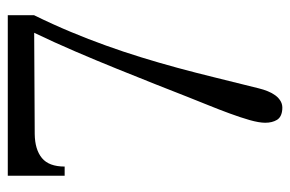

<svg xmlns="http://www.w3.org/2000/svg" viewBox="-148 -592 756 501"><g transform="rotate(-90 230.5 -342.0)"><path d="M195.3 16.1Q175.3 14.6 167.7 2.2Q160.2 -10.3 160.2 -28.3Q160.2 -44.4 167.2 -69.1Q174.3 -93.8 184.6 -121.6Q194.8 -149.4 206.5 -178.2Q218.3 -207 228 -231.9Q241.7 -267.1 260.5 -314.5Q279.3 -361.8 300.8 -415Q322.3 -468.3 346.2 -523.9Q370.1 -579.6 395 -631.3L130.9 -629.9Q90.3 -629.4 68.1 -611.1Q45.9 -592.8 45.9 -551.8H22V-700.2H440.9V-631.8Q416.5 -582 397.2 -535.6Q377.9 -489.3 361.6 -443.8Q345.2 -398.4 331.1 -352.5Q316.9 -306.6 303.7 -258.1Q290.5 -209.5 277.6 -156.7Q264.6 -104 250 -45.4Q247.1 -33.2 242.4 -21.7Q237.8 -10.3 231.4 -1.7Q225.1 6.8 216.1 12Q207 17.1 195.3 16.1Z"/></g></svg>

Font: Lora
Style: Regular
Weight: 400
Designer: Olga Karpushina, Alexei Vanyashin
Foundry: Cyreal (www.cyreal.org, a@cyreal.org)
Version: Version 1.014